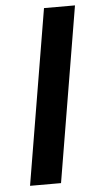

<svg xmlns="http://www.w3.org/2000/svg" viewBox="-52 -751 393 784"><g transform="rotate(-5 144.0 -359.0)"><path d="M159 -718H286L166 0H39Z"/></g></svg>

Font: Nebula Sans Semibold
Style: Regular
Weight: 600
Italic angle: -9°
Designer: Paul D. Hunt for Adobe (as Source Sans)
Foundry: Nebula Entertainment & Broadcasting LLC
Version: Version 1.010